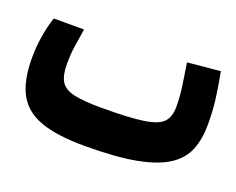

<svg xmlns="http://www.w3.org/2000/svg" viewBox="-69 -469 724 588"><g transform="rotate(20 293.0 -175.0)"><path d="M248.5 3.9Q158.7 3.9 105.2 -15.1Q51.8 -34.2 28.3 -77.6Q4.9 -121.1 4.9 -194.3Q4.9 -231.9 11 -267.8Q17.1 -303.7 26.4 -330.6H125Q118.7 -292 115.2 -267.1Q111.8 -242.2 111.8 -214.4Q111.8 -177.2 123.5 -157.5Q135.3 -137.7 167 -130.6Q198.7 -123.5 258.3 -123.5Q348.6 -123.5 394.5 -130.6Q440.4 -137.7 456.1 -155.3Q471.7 -172.9 471.7 -204.6Q471.7 -234.9 467.5 -265.6Q463.4 -296.4 455.6 -343.8L562.5 -354Q571.8 -305.2 576.4 -268.1Q581.1 -231 581.1 -185.1Q581.1 -139.6 567.1 -104.2Q553.2 -68.8 517.1 -44.9Q481 -21 416 -8.5Q351.1 3.9 248.5 3.9Z"/></g></svg>

Font: CaskaydiaCove NFP SemiBold
Style: Regular
Weight: 600
Designer: Aaron Bell
Foundry: Saja Typeworks
Version: Version 2111.001; VTT 6.35;Nerd Fonts 3.1.1